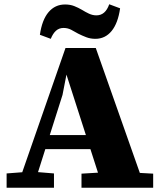

<svg xmlns="http://www.w3.org/2000/svg" viewBox="-20 -880 752 900"><path d="M11 0V-67L115 -75H136L233 -67V0ZM59 0 287 -655H429L660 0H462L289 -538H293L273 -435L135 0ZM170 -181V-247H490V-181ZM362 0V-66L479 -73H572L698 -66V0ZM167 -717Q177 -787 207.5 -823Q238 -859 285 -859Q309 -859 328 -851.5Q347 -844 364 -834Q380 -824 397 -816Q414 -808 432 -808Q453 -808 468 -821Q483 -834 492 -860L543 -841Q533 -771 503 -734.5Q473 -698 427 -698Q404 -698 384.5 -705.5Q365 -713 347 -722Q330 -732 313.5 -740.5Q297 -749 278 -749Q257 -749 242.5 -736Q228 -723 218 -698Z"/></svg>

Font: Source Serif 4 ExtraBold
Style: Regular
Weight: 800
Designer: Frank Grießhammer
Foundry: Adobe Systems Incorporated
Version: Version 4.004;hotconv 1.0.116;makeotfexe 2.5.65601